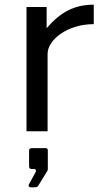

<svg xmlns="http://www.w3.org/2000/svg" viewBox="-20 -560 463 819"><path d="M93 0H183V-330C183 -390 267 -457 380 -457V-540C296 -540 238 -508 179 -440V-530H93ZM110 239H124C135 239 140 238 144 231L182 169C183 168 184 164 184 161V82C184 75 181 72 175 72H115C109 72 104 75 104 83V148C104 158 107 161 117 161H125C133 161 136 168 131 176L103 227C100 233 104 239 110 239Z"/></svg>

Font: 18Franklin
Style: Regular
Weight: 400
Designer: Pablo Impallari, Rodrigo Fuenzalida (Modified by Dan O. Williams)
Version: Version 0.025;PS 000.025;hotconv 1.0.88;makeotf.lib2.5.64775